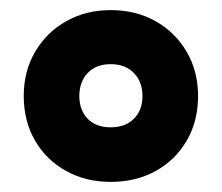

<svg xmlns="http://www.w3.org/2000/svg" viewBox="-20 -744 439 380"><path d="M199 -384Q150 -384 111 -405.5Q72 -427 49.5 -465.5Q27 -504 27 -554Q27 -603 49.5 -641.5Q72 -680 111 -702Q150 -724 199 -724Q249 -724 288 -702Q327 -680 349.5 -641.5Q372 -603 372 -554Q372 -504 349.5 -465.5Q327 -427 288 -405.5Q249 -384 199 -384ZM199 -492Q228 -492 245 -509Q262 -526 262 -554Q262 -582 245 -599.5Q228 -617 199 -617Q170 -617 153.5 -599.5Q137 -582 137 -554Q137 -526 153.5 -509Q170 -492 199 -492Z"/></svg>

Font: Noto Sans Lao UI SemCond Blk
Style: Regular
Weight: 900
Width: 4
Designer: Monotype Design Team
Foundry: Monotype Imaging Inc.
Version: Version 2.000; ttfautohint (v1.8.4.7-5d5b)